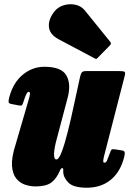

<svg xmlns="http://www.w3.org/2000/svg" viewBox="-20 -852 604 897"><path d="M23.5 -398.5Q42 -467 87 -503.5Q132 -540 187 -540Q267.5 -540 290.2 -499.5Q313 -459 296 -395L247 -210Q233.5 -162 232.5 -134.5Q231.5 -107 243.5 -107Q255 -107 268.8 -143.5Q282.5 -180 297.2 -238.8Q312 -297.5 326 -364L353 -488Q356 -502.5 360.5 -511.2Q365 -520 382 -520H533Q555 -520 561 -517.2Q567 -514.5 562.5 -497L467 -126Q464 -115 462.5 -103.5Q461 -92 467.5 -92Q476 -92 480 -102.2Q484 -112.5 493.5 -137Q497.5 -148.5 500.5 -152.5Q503.5 -156.5 519.5 -154L548 -149.5Q561 -148 562.5 -140.8Q564 -133.5 560 -118Q542.5 -48.5 497.2 -11.8Q452 25 385.5 25Q323 25 299.2 0.8Q275.5 -23.5 275.5 -50V-60Q275.5 -66.5 270.2 -66.5Q265 -66.5 261 -57Q244 -17 219.5 1Q195 19 145 19Q122 19 97.5 11Q73 3 55.8 -18.2Q38.5 -39.5 36 -78.2Q33.5 -117 53.5 -179L115 -390Q118.5 -401.5 119.8 -412.2Q121 -423 114 -423Q109 -423 103.5 -413.2Q98 -403.5 88.5 -373Q86 -365 83.2 -361Q80.5 -357 65.5 -360L31.5 -366.5Q20.5 -369 20 -376.2Q19.5 -383.5 23.5 -398.5ZM235.5 -800Q252 -820 278.8 -827.8Q305.5 -835.5 332.5 -829.8Q359.5 -824 376.5 -803L493.5 -658.5Q502.5 -649.5 494 -640.5L437 -582.5Q433 -578 430.2 -577Q427.5 -576 422 -579.5L254 -668.5Q211.5 -691 208.5 -727Q205.5 -763 235.5 -800Z"/></svg>

Font: Besley* Condensed Fatface
Style: Italic
Weight: 900
Width: 3
Italic angle: -13°
Designer: Owen Earl
Foundry: indestructible type*
Version: Version 3.000; ttfautohint (v1.8.3)